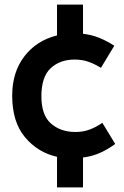

<svg xmlns="http://www.w3.org/2000/svg" viewBox="-20 -715 540 835"><path d="M228 100V-33Q144 -52 88.5 -118.5Q33 -185 33 -299Q33 -401 86 -470Q139 -539 228 -561V-695H341V-568Q378 -564 411.5 -550.5Q445 -537 477 -516L419 -420Q395 -435 367 -445.5Q339 -456 305 -456Q241 -456 200.5 -418.5Q160 -381 160 -296Q160 -214 202 -177.5Q244 -141 308 -141Q342 -141 371 -152Q400 -163 425 -181L481 -89Q450 -66 415.5 -50.5Q381 -35 341 -30V100Z"/></svg>

Font: Radio Canada Condensed SemiBold
Style: Regular
Weight: 600
Width: 3
Designer: Charles Daoud, Etienne Aubert Bonn, Alexandre Saumier Demers, Jacques Le Bailly
Foundry: Radio-Canada
Version: Version 2.104; ttfautohint (v1.8.4.7-5d5b);gftools[0.9.28.de